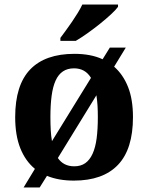

<svg xmlns="http://www.w3.org/2000/svg" viewBox="-20 -786 653 846"><path d="M565.9 -270Q565.9 -128.9 499.8 -59.6Q433.6 9.8 305.2 9.8Q237.8 9.8 187 -11.2L154.8 40H84L133.8 -42Q91.8 -76.7 69.3 -133.3Q46.9 -189.9 46.9 -270Q46.9 -411.1 113 -480Q179.2 -548.8 308.1 -548.8Q343.3 -548.8 374.5 -543Q405.8 -537.1 432.1 -524.9L463.9 -576.2H534.2L482.9 -492.2Q522.9 -457 544.4 -402.3Q565.9 -347.7 565.9 -270ZM202.1 -270Q202.1 -239.3 203.6 -212.6Q205.1 -186 209 -164.1L380.9 -442.9Q355.5 -484.9 306.2 -484.9Q277.3 -484.9 257.3 -471.4Q237.3 -458 225.1 -431.2Q212.9 -404.3 207.5 -364Q202.1 -323.7 202.1 -270ZM411.1 -270Q411.1 -297.4 409.7 -321Q408.2 -344.7 404.8 -366.2L234.9 -89.8Q259.8 -53.2 307.1 -53.2Q335.9 -53.2 355.7 -67.1Q375.5 -81.1 387.9 -108.4Q400.4 -135.7 405.8 -176.3Q411.1 -216.8 411.1 -270ZM246.1 -619.1Q256.8 -633.3 270.3 -651.9Q283.7 -670.4 297.4 -690.2Q311 -710 323 -729.7Q335 -749.5 342.8 -766.1H500V-755.9Q490.7 -742.7 469.2 -722.9Q447.8 -703.1 421.1 -681.6Q394.5 -660.2 366 -639.9Q337.4 -619.6 314 -606H246.1Z"/></svg>

Font: Droid Serif
Style: Bold
Weight: 700
Designer: Monotype Design team
Foundry: Monotype Imaging Inc.
Version: Version 1.03